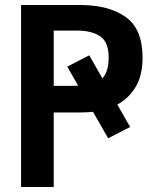

<svg xmlns="http://www.w3.org/2000/svg" viewBox="-20 -745 640 765"><path d="M350.5 -299.5Q325.5 -297 304 -297H194V0H64V-725H300Q413 -725 480.5 -677.5Q548 -630 548 -515Q548 -446 521.2 -400Q494.5 -354 447.5 -328.5L498.5 -239L411 -194ZM291.5 -403.5 248 -479.5 335.5 -524.5 388 -433Q413 -459.5 413 -516Q413 -577.5 379.2 -600.2Q345.5 -623 289 -623H194V-403H265Z"/></svg>

Font: JuliaMono
Style: Bold
Weight: 700
Monospace: yes
Designer: cormullion
Foundry: corm
Version: Version 0.055; ttfautohint (v1.8.4)